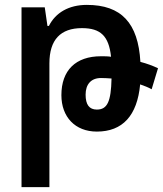

<svg xmlns="http://www.w3.org/2000/svg" viewBox="-20 -528 666 785"><path d="M68 237H182V-269C182 -366 228 -413 315 -413C391 -413 425 -381 434 -296C420 -298 406 -298 393 -298C289 -298 231 -240 231 -139C231 -50 287 10 376 10C481 10 541 -55 553 -183C570 -177 586 -171 600 -163L626 -249C605 -259 581 -268 554 -275C545 -434 476 -508 335 -508C261 -508 207 -476 180 -422H174L163 -498H68ZM330 -141C330 -183 352 -209 393 -209C407 -209 422 -208 436 -207C434 -113 419 -80 376 -80C345 -80 330 -100 330 -141Z"/></svg>

Font: Noto Sans Armenian Condensed SemiBold
Style: Regular
Weight: 600
Width: 3
Designer: Monotype Design Team
Foundry: Monotype Imaging Inc.
Version: Version 2.008